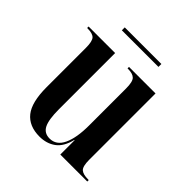

<svg xmlns="http://www.w3.org/2000/svg" viewBox="-181 -789 931 931"><g transform="rotate(45 285.0 -323.5)"><path d="M230 10Q158 10 121.5 -35.5Q85 -81 85 -184V-453Q85 -498 72 -512Q59 -526 24 -526H21V-536H203V-150Q203 -80 218.5 -49Q234 -18 271 -18Q317 -18 339.5 -66Q362 -114 362 -198V-452Q362 -498 348 -512Q334 -526 301 -526H298V-536H480V-81Q480 -36 494.5 -23Q509 -10 544 -10H548V0H363V-98H361Q347 -40 312.5 -15Q278 10 230 10ZM148 -637V-657H399V-637Z"/></g></svg>

Font: Noto Serif Display Condensed SemiBold
Style: Regular
Weight: 600
Width: 3
Designer: Monotype Design Team
Foundry: Monotype Imaging Inc.
Version: Version 2.009